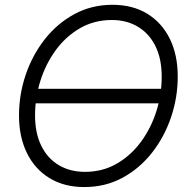

<svg xmlns="http://www.w3.org/2000/svg" viewBox="-20 -758 775 789"><path d="M645 -393.1 637.2 -333.5H112.8L120.6 -393.1ZM326.2 10.7Q244.1 10.7 183.8 -25.9Q123.5 -62.5 90.8 -128.9Q58.1 -195.3 58.1 -283.2Q58.1 -369.1 85.4 -450.2Q112.8 -531.2 163.6 -596.2Q214.4 -661.1 285.2 -699.7Q356 -738.3 442.4 -738.3Q524.9 -738.3 585 -701.7Q645 -665 677.7 -598.9Q710.4 -532.7 710.4 -443.8Q710.4 -357.9 683.1 -276.9Q655.8 -195.8 605 -130.9Q554.2 -65.9 483.6 -27.6Q413.1 10.7 326.2 10.7ZM329.1 -51.8Q401.4 -51.8 459.5 -85.2Q517.6 -118.7 559.1 -175Q600.6 -231.4 622.6 -300.8Q644.5 -370.1 644.5 -442.9Q644.5 -516.6 618.7 -568.6Q592.8 -620.6 546.6 -648.2Q500.5 -675.8 439.9 -675.8Q367.2 -675.8 308.8 -642.1Q250.5 -608.4 209.2 -552Q168 -495.6 146 -426Q124 -356.4 124 -284.2Q124 -210.9 149.7 -158.9Q175.3 -106.9 221.7 -79.3Q268.1 -51.8 329.1 -51.8Z"/></svg>

Font: Inter 28pt Light
Style: Italic
Weight: 300
Italic angle: -9.3988°
Designer: Rasmus Andersson
Foundry: rsms
Version: Version 4.001;git-66647c0bb